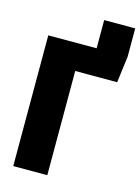

<svg xmlns="http://www.w3.org/2000/svg" viewBox="-126 -916 719 986"><g transform="rotate(15 233.5 -422.5)"><path d="M302 -845H467V-694L449 -554H226V0H45V-695H302Z"/></g></svg>

Font: Fira Sans Condensed ExtraBold
Style: Regular
Weight: 800
Width: 3
Designer: Carrois Corporate & Edenspiekermann AG
Foundry: Carrois Corporate GbR & Edenspiekermann AG
Version: Version 4.203